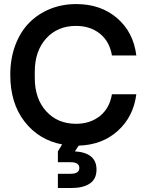

<svg xmlns="http://www.w3.org/2000/svg" viewBox="-20 -710 721 949"><path d="M30.8 -339.8Q30.8 -420.4 55.7 -486.8Q80.6 -553.2 124.3 -597.4Q168 -641.6 227.5 -665.8Q287.1 -689.9 356.9 -689.9Q478 -689.9 558.8 -620.4Q639.6 -550.8 653.8 -436H533.2Q521.5 -505.9 473.4 -543.9Q425.3 -582 356 -582Q264.6 -582 208.3 -520Q151.9 -458 151.9 -355V-325.2Q151.9 -222.2 208.3 -160.2Q264.6 -98.1 356 -98.1Q425.3 -98.1 473.4 -136.2Q521.5 -174.3 533.2 -244.1H653.8Q639.6 -133.3 562.5 -63.5Q485.4 6.3 369.1 9.8L350.1 38.1Q457 44.9 457 127.9Q457 174.8 424.1 197Q391.1 219.2 335 219.2H266.1V148.9H329.1Q372.1 148.9 372.1 120.1Q372.1 91.8 329.1 91.8H266.1V38.1L287.1 3.9Q171.9 -18.1 101.3 -109.1Q30.8 -200.2 30.8 -339.8Z"/></svg>

Font: TASA Orbiter Display SemiBold
Style: Regular
Weight: 600
Designer: Weizhong Zhang
Version: Version 1.000;Glyphs 3.1.2 (3151)